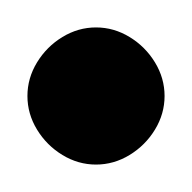

<svg xmlns="http://www.w3.org/2000/svg" viewBox="-20 -550 140 140"><path d="M0 -480Q0 -467 7 -455.5Q14 -444 25.5 -437Q37 -430 50 -430Q63 -430 74.5 -437Q86 -444 93 -455.5Q100 -467 100 -480Q100 -493 93 -504.5Q86 -516 74.5 -523Q63 -530 50 -530Q37 -530 25.5 -523Q14 -516 7 -504.5Q0 -493 0 -480Z"/></svg>

Font: Linefont
Style: Regular
Weight: 400
Monospace: yes
Version: Version 3.002;gftools[0.9.33]